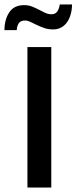

<svg xmlns="http://www.w3.org/2000/svg" viewBox="-47 -841 343 861"><path d="M183 -630V0H76V-630ZM-27 -706Q-27 -753 -5.5 -785.5Q16 -818 61 -818Q81 -818 97 -811.5Q113 -805 127.5 -797.5Q142 -790 155.5 -783.5Q169 -777 184 -777Q202 -777 210.5 -790.5Q219 -804 221 -821H276Q276 -799 270.5 -778.5Q265 -758 254.5 -742.5Q244 -727 228 -718Q212 -709 191 -709Q170 -709 152.5 -715Q135 -721 119 -728.5Q103 -736 90 -742.5Q77 -749 65 -749Q45 -749 37 -736.5Q29 -724 28 -706Z"/></svg>

Font: Mukta Malar Medium
Style: Regular
Weight: 500
Designer: Aadarsh Rajan, Girish Dalvi, Yashodeep Gholap
Foundry: Ek Type
Version: Version 2.538;PS 1.000;hotconv 16.6.51;makeotf.lib2.5.65220;